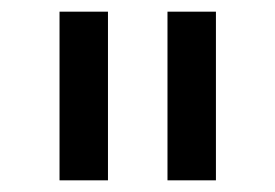

<svg xmlns="http://www.w3.org/2000/svg" viewBox="-20 -760 472 329"><path d="M350 -451V-740H267V-451ZM165 -451V-740H82V-451Z"/></svg>

Font: IBM Plex Arabic Text
Style: Regular
Weight: 450
Designer: Mike Abbink, Paul van der Laan, Pieter van Rosmalen, Wael Morcos, Khajak Apelian
Foundry: Bold Monday
Version: Version 1.0